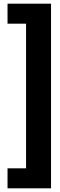

<svg xmlns="http://www.w3.org/2000/svg" viewBox="-20 -897 328 1046"><path d="M258 -877H21V-768H122V20H21V129H258Z"/></svg>

Font: Glow Sans SC Compressed
Style: Bold
Weight: 700
Width: 2
Designer: Ryoko NISHIZUKA (kana, bopomofo & ideographs); Paul D. Hunt (Latin, Greek & Cyrillic); Sandoll Communications, Soo-young
Version: Version 0.93